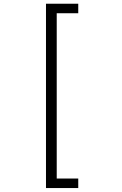

<svg xmlns="http://www.w3.org/2000/svg" viewBox="-20 -832 640 1005"><path d="M389.6 -762.7H276.9V102.5H389.6V152.3H220.7V-812.5H389.6Z"/></svg>

Font: TypoPRO Roboto Mono
Style: Regular
Weight: 300
Designer: Google
Version: Version 2.000986; 2015; ttfautohint (v1.3)